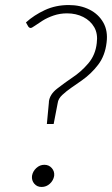

<svg xmlns="http://www.w3.org/2000/svg" viewBox="-20 -734 444 762"><path d="M166 -242 174 -327Q174 -328 174 -328.5Q174 -329 174 -330Q177 -359 206.5 -382Q236 -405 267 -426Q302 -449 330.5 -482.5Q359 -516 364 -563Q369 -600 354 -626Q339 -652 310.5 -666.5Q282 -681 246 -681Q218 -681 193 -672.5Q168 -664 149 -652Q130 -640 118 -631.5Q106 -623 102 -623Q96 -623 92 -629L83 -645Q115 -674 158 -694Q201 -714 253 -714Q299 -714 335 -696Q371 -678 390 -644.5Q409 -611 403 -565Q397 -513 369.5 -477Q342 -441 305 -415Q285 -401 264 -386.5Q243 -372 227 -357Q211 -342 209 -325L193 -242ZM145 8Q127 8 116 -5Q105 -18 107 -36Q110 -54 124 -67Q138 -80 156 -80Q174 -80 185.5 -67Q197 -54 195 -36Q192 -18 178 -5Q164 8 145 8Z"/></svg>

Font: Aleo ExtraLight
Style: Italic
Weight: 250
Italic angle: -7°
Designer: Alessio Laiso
Foundry: Alessio Laiso
Version: Version 2.001;gftools[0.9.29]